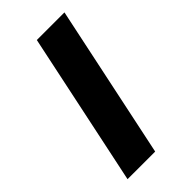

<svg xmlns="http://www.w3.org/2000/svg" viewBox="-171 -558 605 605"><g transform="rotate(-45 131.5 -256.0)"><path d="M16.1 0 124 -512.2H247.1L139.2 0Z"/></g></svg>

Font: Lorenzo Sans
Style: Bold Italic
Weight: 700
Italic angle: -12°
Foundry: Intel Corporation
Version: Version 1.00; ttfautohint (v1.5)